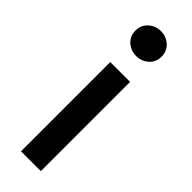

<svg xmlns="http://www.w3.org/2000/svg" viewBox="-245 -738 753 753"><g transform="rotate(45 131.5 -361.0)"><path d="M76.5 0V-495H186.5V0ZM131.5 -583.5Q102 -583.5 80.5 -602.5Q59 -621.5 59 -652.5Q59 -683 80.5 -702.2Q102 -721.5 131.5 -721.5Q161 -721.5 182.5 -702.2Q204 -683 204 -652.5Q204 -621.5 182.5 -602.5Q161 -583.5 131.5 -583.5Z"/></g></svg>

Font: Geologica Roman
Style: Regular
Weight: 400
Designer: Sindre Bremnes, Frode Helland
Foundry: Monokrom Skriftforlag AS
Version: Version 1.010;gftools[0.9.28]